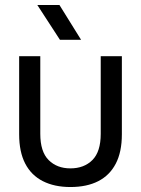

<svg xmlns="http://www.w3.org/2000/svg" viewBox="-20 -740 567 772"><path d="M263 12Q199 12 152.5 -11.5Q106 -35 81.5 -82Q57 -129 57 -200V-514H142V-202Q142 -130 175.5 -96.5Q209 -63 263 -63Q318 -63 351.5 -96.5Q385 -130 385 -202V-514H470V-200Q470 -129 445.5 -82Q421 -35 375 -11.5Q329 12 263 12ZM219 -720 306 -580H221L130 -720Z"/></svg>

Font: TikTok Sans 24pt
Style: Regular
Weight: 400
Version: Version 4.000